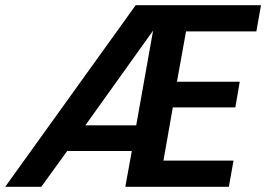

<svg xmlns="http://www.w3.org/2000/svg" viewBox="-51 -720 1026 740"><path d="M-31 0 472 -700H955L937 -599H666L631 -405H873L856 -306H615L579 -101H849L831 0H432L457 -138H208L108 0ZM278 -237H474L539 -602Z"/></svg>

Font: Rethink Sans
Style: Bold Italic
Weight: 700
Italic angle: -10°
Designer: The Rethink Sans project authors (Hans Thiessen). DM Sans designed by Colophon Foundry.
Foundry: Rethink Communications LLC
Version: Version 1.001